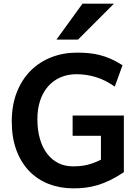

<svg xmlns="http://www.w3.org/2000/svg" viewBox="-20 -1011 759 1043"><path d="M652.8 -75.7Q613.3 -49.3 578.1 -32.2Q543 -15.1 510 -5.4Q477.1 4.4 445.1 8.3Q413.1 12.2 379.4 12.2Q306.2 12.2 244.6 -11.7Q183.1 -35.6 138.4 -82Q93.8 -128.4 68.8 -196Q43.9 -263.7 43.9 -351.6Q43.9 -439.5 71 -508.8Q98.1 -578.1 145.8 -626.2Q193.4 -674.3 258.3 -699.7Q323.2 -725.1 399.4 -725.1Q430.7 -725.1 460.4 -722.4Q490.2 -719.7 520 -712.4Q549.8 -705.1 580.8 -691.7Q611.8 -678.2 645.5 -656.7L603.5 -540.5Q552.2 -576.7 500.2 -592.3Q448.2 -607.9 395.5 -607.9Q347.2 -607.9 307.9 -590.6Q268.6 -573.2 240.7 -541.3Q212.9 -509.3 198 -464.4Q183.1 -419.4 183.1 -363.8Q183.1 -304.2 196.8 -256.8Q210.4 -209.5 235.8 -176.3Q261.2 -143.1 296.6 -125.2Q332 -107.4 375.5 -107.4Q396.5 -107.4 415 -109.1Q433.6 -110.8 451.7 -115Q469.7 -119.1 488.3 -126Q506.8 -132.8 528.3 -143.6V-273.4H374.5V-383.3H652.8ZM599.1 -991.2 403.8 -795.9H286.6L428.2 -991.2Z"/></svg>

Font: Andika New Basic
Style: Bold
Weight: 700
Designer: Victor Gaultney, Annie Olsen, Pablo Ugerman
Foundry: SIL International
Version: Version 5.500; ttfautohint (v1.8.3)